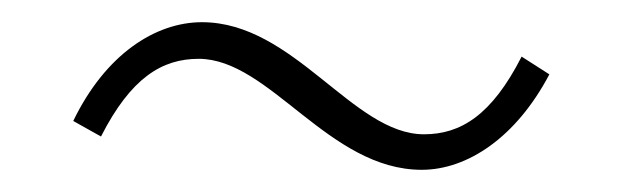

<svg xmlns="http://www.w3.org/2000/svg" viewBox="-20 -450 561 173"><path d="M360 -297C401 -297 445 -326 475 -383L450 -399C423 -346 395 -329 362 -329C298 -329 245 -430 162 -430C120 -430 75 -401 46 -341L71 -327C98 -380 126 -397 159 -397C223 -397 276 -297 360 -297Z"/></svg>

Font: Harano Aji Gothic ExtraLight
Style: Regular
Weight: 250
Foundry: Masamichi Hosoda
Version: HaranoAjiGothic-ExtraLight version 20230610;ttx 4.39.4